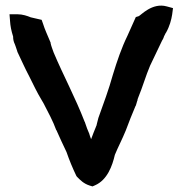

<svg xmlns="http://www.w3.org/2000/svg" viewBox="-20 -666 646 687"><path d="M14 -615 16 -590C17 -574 20 -557 27 -535V-533C27 -525 29 -516 33 -508C35 -504 37 -496 42 -482V-481C56 -452 69 -422 85 -392C99 -364 112 -336 129 -308L136 -296C152 -265 170 -232 181 -201L182 -200C194 -172 205 -150 218 -122C228 -93 240 -64 253 -37L255 -34L258 -31C267 -22 279 -9 301 -2L311 1L320 -3C364 -22 382 -73 391 -112C402 -139 417 -167 430 -199C441 -229 452 -256 465 -287L466 -288L471 -305L472 -307C472 -310 472 -311 475 -318C490 -354 502 -396 517 -431C531 -460 545 -490 560 -521C561 -523 564 -526 567 -536L573 -548L574 -549C587 -572 593 -595 596 -614L599 -637L577 -643C524 -658 483 -610 476 -608L466 -605L436 -538C415 -495 399 -448 384 -399C369 -345 351 -297 332 -244C328 -231 326 -218 325 -216L324 -215V-214C318 -199 312 -185 306 -168C304 -172 302 -180 300 -185V-186C294 -200 289 -212 284 -228V-229L283 -230C249 -318 207 -395 172 -478C167 -492 163 -502 161 -512V-514L160 -516C151 -538 140 -561 134 -581L129 -595L90 -604C78 -609 61 -615 42 -615Z"/></svg>

Font: SolarCharger
Style: 1050
Weight: 1000
Designer: Mew Too
Foundry: Cannot Into Space Fonts/KineticPlasma Fonts
Version: Version 1.100